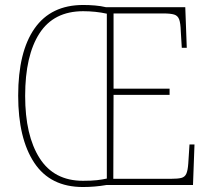

<svg xmlns="http://www.w3.org/2000/svg" viewBox="-20 -743 850 771"><path d="M313 8Q182 8 117.5 -89.5Q53 -187 53 -359Q53 -535 119 -629Q185 -723 314 -723Q338 -723 361.5 -721Q385 -719 406 -714H724L730 -551H710L706 -617Q705 -650 699.5 -665Q694 -680 679.5 -684.5Q665 -689 636 -689H436V-387H661V-362H436L435 -25H667Q694 -25 708 -28.5Q722 -32 728 -45Q734 -58 736 -86L741 -163H761L755 0H407Q361 8 313 8ZM313 -17Q348 -17 369.5 -19.5Q391 -22 409 -26V-688Q387 -693 362.5 -695.5Q338 -698 314 -698Q196 -698 138.5 -609Q81 -520 81 -358Q81 -199 139 -108Q197 -17 313 -17Z"/></svg>

Font: Noto Serif Tamil SemiCondensed Thin
Style: Italic
Weight: 100
Width: 4
Italic angle: -12°
Designer: Indian Type Foundry, Tom Grace, and the Monotype Design Team
Foundry: Monotype Imaging Inc.
Version: Version 2.003; ttfautohint (v1.8.4.7-5d5b)